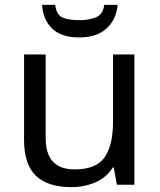

<svg xmlns="http://www.w3.org/2000/svg" viewBox="-20 -760 658 790"><path d="M533 -536V0H461L448 -71H444Q418 -29 372 -9.5Q326 10 274 10Q177 10 128 -36.5Q79 -83 79 -185V-536H168V-191Q168 -63 287 -63Q376 -63 410.5 -113Q445 -163 445 -257V-536ZM464 -740Q459 -680 418.5 -643Q378 -606 306 -606Q232 -606 194.5 -642.5Q157 -679 153 -740H207Q212 -699 237 -688Q262 -677 308 -677Q347 -677 375.5 -689Q404 -701 409 -740Z"/></svg>

Font: Noto Sans Limbu
Style: Regular
Weight: 400
Designer: Monotype Design Team
Foundry: Monotype Imaging Inc.
Version: Version 2.004; ttfautohint (v1.8.4.7-5d5b)